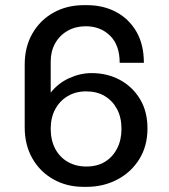

<svg xmlns="http://www.w3.org/2000/svg" viewBox="-20 -716 655 746"><path d="M305 10Q239 10 187 -19.5Q135 -49 105.5 -101Q76 -153 76 -221V-465Q76 -534 106 -586Q136 -638 188 -667Q240 -696 306 -696H318Q381 -696 431 -669.5Q481 -643 510 -593Q539 -543 539 -472H445Q445 -541 407.5 -577.5Q370 -614 313 -614Q274 -614 243 -596.5Q212 -579 194.5 -548Q177 -517 177 -478V-356Q206 -393 249 -412.5Q292 -432 336 -432Q397 -432 446 -405.5Q495 -379 524 -331Q553 -283 553 -217Q553 -149 521.5 -98Q490 -47 436 -18.5Q382 10 316 10ZM315 -69Q358 -69 388 -87.5Q418 -106 435 -139Q452 -172 452 -215Q452 -260 434.5 -292.5Q417 -325 386.5 -343Q356 -361 315 -361Q274 -361 243 -342.5Q212 -324 194.5 -291.5Q177 -259 177 -216Q177 -171 194.5 -138Q212 -105 243.5 -87Q275 -69 315 -69Z"/></svg>

Font: Chivo Medium
Style: Regular
Weight: 400
Version: Version 2.002